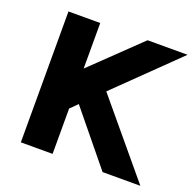

<svg xmlns="http://www.w3.org/2000/svg" viewBox="-106 -684 802 793"><g transform="rotate(20 295.0 -287.5)"><path d="M64.5 0V-575.2H204.1V-375L412.1 -575.2H587.9L324.2 -318.4L589.8 0H423.8L235.4 -230.5L204.1 -199.2V0Z"/></g></svg>

Font: Gothic A1 ExtraBold
Style: Regular
Weight: 800
Designer: HanYang I&C Co.,Ltd.
Foundry: HanYang I&C Co.,Ltd.
Version: Version 2.50